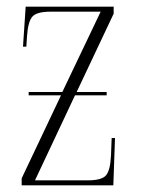

<svg xmlns="http://www.w3.org/2000/svg" viewBox="-20 -556 422 576"><path d="M45 0V-21L163 -270H66V-280H167L282 -521H132Q90 -521 77 -506Q64 -491 61 -447L59 -416H49L57 -536H321V-515L210 -280H300V-270H205L85 -15H244Q286 -15 298.5 -30.5Q311 -46 313 -90L315 -142H325L320 0Z"/></svg>

Font: Noto Serif Display ExtraCondensed ExtraLight
Style: Regular
Weight: 200
Width: 2
Designer: Monotype Design Team
Foundry: Monotype Imaging Inc.
Version: Version 2.009